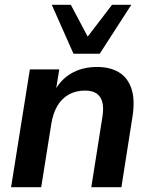

<svg xmlns="http://www.w3.org/2000/svg" viewBox="-20 -777 625 797"><path d="M26 0 104 -489H226L210 -390H202Q227 -443 273.5 -471Q320 -499 383 -499Q437 -499 473.5 -477Q510 -455 525.5 -409.5Q541 -364 530 -293L484 0H359L405 -291Q411 -328 405 -352Q399 -376 381.5 -388.5Q364 -401 333 -401Q294 -401 264.5 -384Q235 -367 217.5 -336.5Q200 -306 193 -263L151 0ZM285 -554 195 -757H274L344 -625L445 -757H525L394 -554Z"/></svg>

Font: Nunito Sans 12pt
Style: Bold Italic
Weight: 700
Italic angle: -9°
Designer: Vernon Adams
Foundry: Vernon Adams
Version: Version 3.101;gftools[0.9.27]